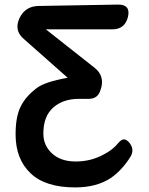

<svg xmlns="http://www.w3.org/2000/svg" viewBox="-20 -822 650 837"><path d="M308 -5Q178 -5 114 -66Q48 -128 48 -236Q48 -314 70 -357Q91 -401 140 -438Q175 -465 275 -483L84 -652Q40 -689 65 -743Q90 -795 148 -796L494 -802Q550 -803 538 -749Q525 -694 469 -694H180L393 -526Q434 -493 422 -442L419 -433Q409 -391 366 -391H323Q256 -391 213 -354Q169 -316 169 -240Q169 -188 206 -154Q244 -118 310 -118Q376 -118 431 -148Q471 -168 496 -199Q509 -214 519.5 -214.5Q530 -215 543 -201Q568 -171 549 -139Q512 -80 463 -46Q401 -5 308 -5Z"/></svg>

Font: MaokenZhuyuanTi
Style: Regular
Weight: 400
Designer: Fontworks Inc & LongZhuTi team: ZERO子、时光羊、荆南、频凡、刘鹏、Little White Dog、帆影Magmeta、奈白不弍、白日月球、ChaoTawei、雨三（排名不分先后）
Version: Version 1.000; 20230222